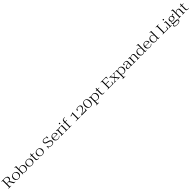

<svg xmlns="http://www.w3.org/2000/svg" viewBox="2222 -6924 13334 13334"><g transform="rotate(-45 8888.5 -257.0)"><path d="M378 -330 571 0H713V-28H703Q682 -28 667.5 -30Q653 -32 643.5 -38.5Q634 -45 625 -58L452 -342ZM214 -40V-677H354Q422 -677 463.5 -658Q505 -639 524.5 -603Q544 -567 544 -516Q544 -467 525 -429.5Q506 -392 465 -371.5Q424 -351 358 -351H195V-320H365Q374 -320 383.5 -320.5Q393 -321 403.5 -322.5Q414 -324 423 -325Q487 -335 532 -361Q577 -387 601.5 -426.5Q626 -466 626 -517Q626 -576 595 -619Q564 -662 504.5 -686Q445 -710 356 -710H40V-682H56Q91 -682 114 -674.5Q137 -667 137 -642V-68Q137 -43 114 -35.5Q91 -28 56 -28H40V0H311V-28H294Q280 -28 266 -28.5Q252 -29 240 -31Q228 -33 221 -35Q214 -37 214 -40Z M1316 -257Q1316 -180 1280 -119.5Q1244 -59 1181 -24.5Q1118 10 1036 10Q955 10 891 -24.5Q827 -59 791.5 -119.5Q756 -180 756 -257Q756 -315 776.5 -364Q797 -413 834.5 -449.5Q872 -486 923 -506Q974 -526 1036 -526Q1097 -526 1148.5 -506Q1200 -486 1237.5 -449.5Q1275 -413 1295.5 -364Q1316 -315 1316 -257ZM835 -257Q835 -187 858.5 -133.5Q882 -80 927 -50.5Q972 -21 1036 -21Q1101 -21 1145.5 -50.5Q1190 -80 1213.5 -133.5Q1237 -187 1237 -257Q1237 -328 1213.5 -382Q1190 -436 1145.5 -465.5Q1101 -495 1036 -495Q972 -495 927 -465Q882 -435 858.5 -381.5Q835 -328 835 -257Z M1726 10Q1675 10 1633.5 -6Q1592 -22 1558.5 -53.5Q1525 -85 1496 -131L1505 -165Q1531 -119 1562.5 -87Q1594 -55 1632.5 -39Q1671 -23 1716 -23Q1761 -23 1796.5 -40Q1832 -57 1855.5 -88Q1879 -119 1891.5 -163Q1904 -207 1904 -260Q1904 -313 1892 -356Q1880 -399 1856.5 -429.5Q1833 -460 1799 -476.5Q1765 -493 1720 -493Q1673 -493 1634 -475.5Q1595 -458 1563 -425Q1531 -392 1504 -345L1496 -378Q1526 -425 1560 -458Q1594 -491 1636.5 -508.5Q1679 -526 1732 -526Q1806 -526 1862.5 -493Q1919 -460 1951 -400Q1983 -340 1983 -260Q1983 -180 1950 -119Q1917 -58 1859 -24Q1801 10 1726 10ZM1448 -674Q1448 -689 1441.5 -697Q1435 -705 1420 -710Q1405 -715 1379 -718L1358 -720V-747H1523V-115L1518 -112L1480 5H1448Z M2629 -257Q2629 -180 2593 -119.5Q2557 -59 2494 -24.5Q2431 10 2349 10Q2268 10 2204 -24.5Q2140 -59 2104.5 -119.5Q2069 -180 2069 -257Q2069 -315 2089.5 -364Q2110 -413 2147.5 -449.5Q2185 -486 2236 -506Q2287 -526 2349 -526Q2410 -526 2461.5 -506Q2513 -486 2550.5 -449.5Q2588 -413 2608.5 -364Q2629 -315 2629 -257ZM2148 -257Q2148 -187 2171.5 -133.5Q2195 -80 2240 -50.5Q2285 -21 2349 -21Q2414 -21 2458.5 -50.5Q2503 -80 2526.5 -133.5Q2550 -187 2550 -257Q2550 -328 2526.5 -382Q2503 -436 2458.5 -465.5Q2414 -495 2349 -495Q2285 -495 2240 -465Q2195 -435 2171.5 -381.5Q2148 -328 2148 -257Z M2686 -485V-513H2696Q2728 -513 2750 -518.5Q2772 -524 2784.5 -538Q2797 -552 2798 -578L2823 -516H3009V-485ZM2855 -135Q2855 -94 2867 -69Q2879 -44 2901.5 -33.5Q2924 -23 2952 -23Q2977 -23 2996 -28.5Q3015 -34 3026 -38V-7Q3016 -2 3002.5 2Q2989 6 2973.5 8Q2958 10 2940 10Q2897 10 2860.5 -4.5Q2824 -19 2802.5 -51.5Q2781 -84 2781 -137V-514L2794 -517L2803 -649H2855Z M3642 -257Q3642 -180 3606 -119.5Q3570 -59 3507 -24.5Q3444 10 3362 10Q3281 10 3217 -24.5Q3153 -59 3117.5 -119.5Q3082 -180 3082 -257Q3082 -315 3102.5 -364Q3123 -413 3160.5 -449.5Q3198 -486 3249 -506Q3300 -526 3362 -526Q3423 -526 3474.5 -506Q3526 -486 3563.5 -449.5Q3601 -413 3621.5 -364Q3642 -315 3642 -257ZM3161 -257Q3161 -187 3184.5 -133.5Q3208 -80 3253 -50.5Q3298 -21 3362 -21Q3427 -21 3471.5 -50.5Q3516 -80 3539.5 -133.5Q3563 -187 3563 -257Q3563 -328 3539.5 -382Q3516 -436 3471.5 -465.5Q3427 -495 3362 -495Q3298 -495 3253 -465Q3208 -435 3184.5 -381.5Q3161 -328 3161 -257Z M4290 -23Q4345 -23 4385.5 -39.5Q4426 -56 4448.5 -88.5Q4471 -121 4471 -170Q4471 -212 4453.5 -239Q4436 -266 4405 -283.5Q4374 -301 4334.5 -313Q4295 -325 4251 -336Q4205 -349 4162 -363.5Q4119 -378 4085.5 -400.5Q4052 -423 4032.5 -457Q4013 -491 4013 -542Q4013 -599 4043 -638.5Q4073 -678 4124 -699Q4175 -720 4237 -720Q4301 -720 4347 -701Q4393 -682 4423.5 -649.5Q4454 -617 4469 -577L4440 -596L4452 -710H4486V-534H4452Q4439 -578 4410.5 -612.5Q4382 -647 4339 -667Q4296 -687 4240 -687Q4190 -687 4152.5 -671.5Q4115 -656 4094.5 -627Q4074 -598 4074 -557Q4074 -518 4091.5 -492Q4109 -466 4139.5 -450Q4170 -434 4208.5 -422.5Q4247 -411 4290 -400Q4338 -388 4382 -373.5Q4426 -359 4460.5 -336Q4495 -313 4515 -278Q4535 -243 4535 -189Q4535 -124 4502 -79.5Q4469 -35 4414 -12.5Q4359 10 4292 10Q4222 10 4165.5 -10.5Q4109 -31 4070 -68.5Q4031 -106 4013 -158L4037 -136L4024 0H3988V-210H4024Q4044 -151 4081 -109Q4118 -67 4170.5 -45Q4223 -23 4290 -23Z M4712 -254Q4712 -198 4727 -154.5Q4742 -111 4770 -81.5Q4798 -52 4836 -36.5Q4874 -21 4919 -21Q4967 -21 5003.5 -35.5Q5040 -50 5066 -74.5Q5092 -99 5109 -128L5134 -107Q5114 -72 5082.5 -45.5Q5051 -19 5009.5 -4.5Q4968 10 4915 10Q4837 10 4773.5 -22.5Q4710 -55 4673 -115Q4636 -175 4636 -256Q4636 -337 4670.5 -397.5Q4705 -458 4765 -492Q4825 -526 4899 -526Q4954 -526 4998.5 -509Q5043 -492 5074 -458.5Q5105 -425 5121.5 -377Q5138 -329 5138 -267H4689V-296H5088L5062 -285Q5061 -336 5050.5 -375Q5040 -414 5020 -441Q5000 -468 4969.5 -481.5Q4939 -495 4899 -495Q4857 -495 4822 -479Q4787 -463 4762.5 -431.5Q4738 -400 4725 -355.5Q4712 -311 4712 -254Z M5570 -523V-454Q5564 -456 5555.5 -457.5Q5547 -459 5536.5 -460Q5526 -461 5512 -461Q5489 -461 5468.5 -455.5Q5448 -450 5430 -437Q5412 -424 5395 -401Q5378 -378 5360 -343L5356 -379Q5379 -424 5405.5 -457Q5432 -490 5464 -508Q5496 -526 5536 -526Q5547 -526 5555.5 -525.5Q5564 -525 5570 -523ZM5210 0V-27H5218Q5253 -27 5275.5 -34.5Q5298 -42 5298 -64V-442Q5298 -457 5291.5 -465.5Q5285 -474 5270 -479Q5255 -484 5230 -487L5210 -489V-516H5369V-387L5373 -389V-45Q5373 -39 5384.5 -35Q5396 -31 5415 -29Q5434 -27 5454 -27H5479V0Z M5748 -645Q5726 -645 5710.5 -659Q5695 -673 5695 -697Q5695 -721 5710.5 -734.5Q5726 -748 5748 -748Q5770 -748 5785 -734.5Q5800 -721 5800 -697Q5800 -673 5785 -659Q5770 -645 5748 -645ZM5792 -516V-64Q5792 -42 5814.5 -34.5Q5837 -27 5871 -27H5879V0H5629V-27H5637Q5672 -27 5694.5 -34.5Q5717 -42 5717 -64V-442Q5717 -464 5702 -473.5Q5687 -483 5650 -487L5629 -489V-516Z M5934 -516H6279V-486H5934ZM6307 -746V-712Q6294 -716 6274 -720.5Q6254 -725 6229 -725Q6193 -725 6168.5 -712.5Q6144 -700 6131.5 -670.5Q6119 -641 6119 -592V-43Q6119 -37 6131.5 -33.5Q6144 -30 6165.5 -28.5Q6187 -27 6213 -27H6235V0H5938V-27H5954Q5997 -27 6021 -34.5Q6045 -42 6045 -65V-589Q6045 -647 6068 -684Q6091 -721 6132.5 -739Q6174 -757 6229 -757Q6254 -757 6275 -753.5Q6296 -750 6307 -746Z M6927 -71Q6927 -54 6941 -45Q6955 -36 6983 -32Q7011 -28 7055 -28H7110V0H6666V-28H6729Q6771 -28 6798 -32Q6825 -36 6838 -45Q6851 -54 6851 -71V-562L6862 -569Q6853 -551 6832 -534.5Q6811 -518 6781.5 -506Q6752 -494 6718.5 -487.5Q6685 -481 6651 -481V-529Q6693 -529 6728.5 -534Q6764 -539 6793 -549Q6822 -559 6844 -573.5Q6866 -588 6880 -609H6927Z M7571 -60H7280Q7278 -58 7273 -52.5Q7268 -47 7264 -42Q7260 -37 7259 -34Q7322 -66 7386 -101.5Q7450 -137 7508 -176Q7566 -215 7611 -257.5Q7656 -300 7682 -346Q7708 -392 7708 -442Q7708 -499 7679.5 -538.5Q7651 -578 7598.5 -598Q7546 -618 7475 -618Q7422 -618 7377 -605.5Q7332 -593 7298.5 -573.5Q7265 -554 7246 -535V-442H7322V-556Q7314 -556 7307 -550.5Q7300 -545 7294.5 -537.5Q7289 -530 7285.5 -521.5Q7282 -513 7280 -507Q7299 -529 7327 -547.5Q7355 -566 7391 -577Q7427 -588 7471 -588Q7522 -588 7557.5 -572Q7593 -556 7611 -524Q7629 -492 7629 -443Q7629 -393 7609 -349.5Q7589 -306 7552 -267Q7515 -228 7464 -191.5Q7413 -155 7352 -119Q7291 -83 7223 -46V0H7735V-196H7703L7692 -116Q7689 -93 7676.5 -81Q7664 -69 7638.5 -64.5Q7613 -60 7571 -60Z M8102 10Q8043 10 7994 -12.5Q7945 -35 7908.5 -77Q7872 -119 7852 -176.5Q7832 -234 7832 -304Q7832 -374 7852 -432Q7872 -490 7908.5 -532Q7945 -574 7994 -596.5Q8043 -619 8102 -619Q8161 -619 8210 -596.5Q8259 -574 8295.5 -532Q8332 -490 8352 -432Q8372 -374 8372 -304Q8372 -234 8352 -176.5Q8332 -119 8295.5 -77Q8259 -35 8210 -12.5Q8161 10 8102 10ZM8102 -20Q8147 -20 8182 -40Q8217 -60 8241.5 -97Q8266 -134 8279 -186.5Q8292 -239 8292 -304Q8292 -369 8279 -421.5Q8266 -474 8242 -511.5Q8218 -549 8182.5 -569Q8147 -589 8102 -589Q8057 -589 8021.5 -569Q7986 -549 7962 -511.5Q7938 -474 7925 -421.5Q7912 -369 7912 -304Q7912 -239 7925 -186.5Q7938 -134 7962 -97Q7986 -60 8021.5 -40Q8057 -20 8102 -20Z M8708 223H8444V196H8451Q8475 196 8493 193Q8511 190 8521.5 181.5Q8532 173 8532 159V-443Q8532 -457 8525 -465.5Q8518 -474 8503.5 -479Q8489 -484 8464 -487L8444 -489V-516H8602V-396L8606 -391V184Q8606 188 8618 190.5Q8630 193 8647 194.5Q8664 196 8679 196H8708ZM8807 10Q8756 10 8715 -6Q8674 -22 8641 -53.5Q8608 -85 8580 -131L8588 -165Q8614 -119 8645.5 -87Q8677 -55 8715 -39Q8753 -23 8797 -23Q8843 -23 8878.5 -40Q8914 -57 8938 -88.5Q8962 -120 8974.5 -163.5Q8987 -207 8987 -260Q8987 -313 8975 -356Q8963 -399 8939.5 -429.5Q8916 -460 8881.5 -476.5Q8847 -493 8802 -493Q8755 -493 8716.5 -475.5Q8678 -458 8646 -425Q8614 -392 8587 -345L8580 -378Q8609 -425 8642.5 -458Q8676 -491 8718.5 -508.5Q8761 -526 8814 -526Q8888 -526 8944.5 -493Q9001 -460 9033.5 -400Q9066 -340 9066 -260Q9066 -181 9033 -120Q9000 -59 8941.5 -24.5Q8883 10 8807 10Z M9123 -485V-513H9133Q9165 -513 9187 -518.5Q9209 -524 9221.5 -538Q9234 -552 9235 -578L9260 -516H9446V-485ZM9292 -135Q9292 -94 9304 -69Q9316 -44 9338.5 -33.5Q9361 -23 9389 -23Q9414 -23 9433 -28.5Q9452 -34 9463 -38V-7Q9453 -2 9439.5 2Q9426 6 9410.5 8Q9395 10 9377 10Q9334 10 9297.5 -4.5Q9261 -19 9239.5 -51.5Q9218 -84 9218 -137V-514L9231 -517L9240 -649H9292Z M10360 -201V0H9786V-28H9802Q9837 -28 9860 -35.5Q9883 -43 9883 -68V-642Q9883 -667 9860 -674.5Q9837 -682 9802 -682H9786V-710H10335V-534H10304L10291 -620Q10288 -643 10276 -655.5Q10264 -668 10238.5 -672.5Q10213 -677 10169 -677H9960V-33H10187Q10223 -33 10246.5 -35.5Q10270 -38 10284.5 -44.5Q10299 -51 10306 -62.5Q10313 -74 10315 -92L10329 -201ZM9943 -378Q10007 -379 10058.5 -380.5Q10110 -382 10154 -384.5Q10198 -387 10240 -392V-334Q10198 -340 10154 -342.5Q10110 -345 10059 -346.5Q10008 -348 9943 -349Z M10983 0H10757V-27H10761Q10781 -27 10800 -28.5Q10819 -30 10831 -32.5Q10843 -35 10843 -39L10682 -244L10677 -248L10508 -461Q10499 -472 10490 -478Q10481 -484 10470.5 -486Q10460 -488 10445 -488H10442V-516H10660V-489H10656Q10638 -489 10619.5 -488Q10601 -487 10590 -484.5Q10579 -482 10579 -478L10727 -291L10731 -287L10910 -60Q10920 -48 10929.5 -41Q10939 -34 10951.5 -30.5Q10964 -27 10980 -27H10983ZM10427 0V-27H10431Q10454 -27 10472 -36.5Q10490 -46 10507 -66L10681 -273L10702 -251L10535 -50Q10535 -43 10546 -37.5Q10557 -32 10575 -29.5Q10593 -27 10614 -27H10617V0ZM10724 -259 10707 -286 10858 -468Q10858 -475 10848.5 -479.5Q10839 -484 10822 -486.5Q10805 -489 10783 -489H10780V-516H10963V-489H10961Q10944 -489 10931 -484.5Q10918 -480 10906.5 -471Q10895 -462 10882 -447Z M11292 223H11028V196H11035Q11059 196 11077 193Q11095 190 11105.5 181.5Q11116 173 11116 159V-443Q11116 -457 11109 -465.5Q11102 -474 11087.5 -479Q11073 -484 11048 -487L11028 -489V-516H11186V-396L11190 -391V184Q11190 188 11202 190.5Q11214 193 11231 194.5Q11248 196 11263 196H11292ZM11391 10Q11340 10 11299 -6Q11258 -22 11225 -53.5Q11192 -85 11164 -131L11172 -165Q11198 -119 11229.5 -87Q11261 -55 11299 -39Q11337 -23 11381 -23Q11427 -23 11462.5 -40Q11498 -57 11522 -88.5Q11546 -120 11558.5 -163.5Q11571 -207 11571 -260Q11571 -313 11559 -356Q11547 -399 11523.5 -429.5Q11500 -460 11465.5 -476.5Q11431 -493 11386 -493Q11339 -493 11300.5 -475.5Q11262 -458 11230 -425Q11198 -392 11171 -345L11164 -378Q11193 -425 11226.5 -458Q11260 -491 11302.5 -508.5Q11345 -526 11398 -526Q11472 -526 11528.5 -493Q11585 -460 11617.5 -400Q11650 -340 11650 -260Q11650 -181 11617 -120Q11584 -59 11525.5 -24.5Q11467 10 11391 10Z M12109 -306V-277Q12046 -272 11997.5 -264Q11949 -256 11914 -244Q11879 -232 11856 -215.5Q11833 -199 11822 -177Q11811 -155 11811 -125Q11811 -93 11824.5 -70Q11838 -47 11862.5 -35Q11887 -23 11921 -23Q11965 -23 11999.5 -40Q12034 -57 12059 -86Q12084 -115 12101 -149L12108 -119Q12090 -81 12061 -52Q12032 -23 11992.5 -6.5Q11953 10 11903 10Q11856 10 11818.5 -5Q11781 -20 11758.5 -50Q11736 -80 11736 -122Q11736 -165 11759.5 -196Q11783 -227 11830 -248.5Q11877 -270 11947 -283.5Q12017 -297 12109 -306ZM12093 0V-105H12089V-366Q12089 -415 12074 -443.5Q12059 -472 12029.5 -484Q12000 -496 11957 -496Q11897 -496 11859 -477.5Q11821 -459 11798 -430Q11799 -442 11802.5 -451.5Q11806 -461 11812 -468Q11818 -475 11826 -478.5Q11834 -482 11842 -482V-380H11770V-469Q11786 -481 11813 -494Q11840 -507 11878 -516.5Q11916 -526 11964 -526Q12005 -526 12041 -517.5Q12077 -509 12104 -491Q12131 -473 12146.5 -443Q12162 -413 12162 -370V-66Q12162 -51 12172 -42.5Q12182 -34 12200 -30.5Q12218 -27 12241 -27H12249V0Z M12299 0V-27H12307Q12330 -27 12348 -30Q12366 -33 12376.5 -41.5Q12387 -50 12387 -64V-442Q12387 -457 12380.5 -465.5Q12374 -474 12359 -479Q12344 -484 12319 -487L12299 -489V-516H12458V-407L12462 -403V-39Q12462 -35 12473 -32.5Q12484 -30 12500.5 -28.5Q12517 -27 12533 -27H12541V0ZM12920 0H12678V-27H12686Q12701 -27 12717.5 -28.5Q12734 -30 12746 -32.5Q12758 -35 12758 -39V-361Q12758 -407 12746.5 -436Q12735 -465 12710.5 -478Q12686 -491 12646 -491Q12605 -491 12570 -475.5Q12535 -460 12504.5 -431.5Q12474 -403 12446 -362L12440 -396Q12470 -437 12502.5 -466Q12535 -495 12574.5 -510.5Q12614 -526 12662 -526Q12715 -526 12753 -508.5Q12791 -491 12811.5 -456Q12832 -421 12832 -367V-64Q12832 -50 12842.5 -41.5Q12853 -33 12871 -30Q12889 -27 12912 -27H12920Z M13517 -66Q13517 -43 13539 -35Q13561 -27 13597 -27H13605V0H13446V-118H13443V-674Q13443 -689 13436 -697.5Q13429 -706 13413.5 -711Q13398 -716 13373 -718L13352 -720V-747H13517ZM13243 -526Q13295 -526 13335.5 -510Q13376 -494 13409 -462Q13442 -430 13469 -385L13461 -351Q13436 -397 13405 -428.5Q13374 -460 13336 -476.5Q13298 -493 13252 -493Q13207 -493 13171.5 -476Q13136 -459 13111.5 -428Q13087 -397 13074.5 -353Q13062 -309 13062 -256Q13062 -203 13074 -160Q13086 -117 13110 -86.5Q13134 -56 13169 -39.5Q13204 -23 13248 -23Q13295 -23 13333 -41Q13371 -59 13403 -92.5Q13435 -126 13462 -171L13469 -138Q13439 -91 13405.5 -58Q13372 -25 13331 -7.5Q13290 10 13236 10Q13163 10 13105.5 -23Q13048 -56 13015.5 -116Q12983 -176 12983 -256Q12983 -336 13017 -397Q13051 -458 13110 -492Q13169 -526 13243 -526Z M13743 -254Q13743 -198 13758 -154.5Q13773 -111 13801 -81.5Q13829 -52 13867 -36.5Q13905 -21 13950 -21Q13998 -21 14034.5 -35.5Q14071 -50 14097 -74.5Q14123 -99 14140 -128L14165 -107Q14145 -72 14113.5 -45.5Q14082 -19 14040.5 -4.5Q13999 10 13946 10Q13868 10 13804.5 -22.5Q13741 -55 13704 -115Q13667 -175 13667 -256Q13667 -337 13701.5 -397.5Q13736 -458 13796 -492Q13856 -526 13930 -526Q13985 -526 14029.5 -509Q14074 -492 14105 -458.5Q14136 -425 14152.5 -377Q14169 -329 14169 -267H13720V-296H14119L14093 -285Q14092 -336 14081.5 -375Q14071 -414 14051 -441Q14031 -468 14000.5 -481.5Q13970 -495 13930 -495Q13888 -495 13853 -479Q13818 -463 13793.5 -431.5Q13769 -400 13756 -355.5Q13743 -311 13743 -254Z M14792 -66Q14792 -43 14814 -35Q14836 -27 14872 -27H14880V0H14721V-118H14718V-674Q14718 -689 14711 -697.5Q14704 -706 14688.5 -711Q14673 -716 14648 -718L14627 -720V-747H14792ZM14518 -526Q14570 -526 14610.5 -510Q14651 -494 14684 -462Q14717 -430 14744 -385L14736 -351Q14711 -397 14680 -428.5Q14649 -460 14611 -476.5Q14573 -493 14527 -493Q14482 -493 14446.5 -476Q14411 -459 14386.5 -428Q14362 -397 14349.5 -353Q14337 -309 14337 -256Q14337 -203 14349 -160Q14361 -117 14385 -86.5Q14409 -56 14444 -39.5Q14479 -23 14523 -23Q14570 -23 14608 -41Q14646 -59 14678 -92.5Q14710 -126 14737 -171L14744 -138Q14714 -91 14680.5 -58Q14647 -25 14606 -7.5Q14565 10 14511 10Q14438 10 14380.5 -23Q14323 -56 14290.5 -116Q14258 -176 14258 -256Q14258 -336 14292 -397Q14326 -458 14385 -492Q14444 -526 14518 -526Z M15471 -710H15193V-682H15209Q15244 -682 15267 -674.5Q15290 -667 15290 -642V-68Q15290 -43 15267 -35.5Q15244 -28 15209 -28H15193V0H15750V-216H15718L15704 -96Q15701 -71 15689 -57Q15677 -43 15651 -38Q15625 -33 15576 -33H15367V-649Q15367 -669 15391.5 -675.5Q15416 -682 15450 -682H15471Z M15945 -645Q15923 -645 15907.5 -659Q15892 -673 15892 -697Q15892 -721 15907.5 -734.5Q15923 -748 15945 -748Q15967 -748 15982 -734.5Q15997 -721 15997 -697Q15997 -673 15982 -659Q15967 -645 15945 -645ZM15989 -516V-64Q15989 -42 16011.5 -34.5Q16034 -27 16068 -27H16076V0H15826V-27H15834Q15869 -27 15891.5 -34.5Q15914 -42 15914 -64V-442Q15914 -464 15899 -473.5Q15884 -483 15847 -487L15826 -489V-516Z M16701 -467Q16661 -470 16633 -468.5Q16605 -467 16585.5 -457.5Q16566 -448 16550 -426L16537 -439Q16552 -463 16569 -481.5Q16586 -500 16606.5 -512.5Q16627 -525 16650.5 -530.5Q16674 -536 16701 -533ZM16395 -160Q16335 -160 16286 -182.5Q16237 -205 16208.5 -246Q16180 -287 16180 -342Q16180 -397 16208.5 -438.5Q16237 -480 16286 -503Q16335 -526 16395 -526Q16456 -526 16504.5 -503Q16553 -480 16581.5 -438.5Q16610 -397 16610 -342Q16610 -287 16581.5 -246Q16553 -205 16504.5 -182.5Q16456 -160 16395 -160ZM16395 -190Q16436 -190 16467.5 -207.5Q16499 -225 16517 -259Q16535 -293 16535 -342Q16535 -390 16517 -424.5Q16499 -459 16468 -477.5Q16437 -496 16395 -496Q16354 -496 16322.5 -477.5Q16291 -459 16273.5 -424.5Q16256 -390 16256 -341Q16256 -293 16273.5 -259Q16291 -225 16322.5 -207.5Q16354 -190 16395 -190ZM16382 243Q16309 243 16250.5 229.5Q16192 216 16158 187Q16124 158 16124 113Q16124 84 16140.5 61.5Q16157 39 16188.5 20.5Q16220 2 16266 -15L16281 1Q16247 14 16225.5 30.5Q16204 47 16193.5 66.5Q16183 86 16183 109Q16183 140 16204 163Q16225 186 16269 199Q16313 212 16383 212H16409Q16477 212 16526 195.5Q16575 179 16601.5 149.5Q16628 120 16628 82Q16628 48 16602.5 30.5Q16577 13 16507 13H16245L16246 8Q16217 0 16199 -13Q16181 -26 16172.5 -42.5Q16164 -59 16164 -79Q16164 -105 16177 -126Q16190 -147 16216 -165.5Q16242 -184 16279 -200L16301 -183Q16275 -172 16256.5 -159.5Q16238 -147 16227.5 -132.5Q16217 -118 16217 -100Q16217 -76 16240 -66Q16263 -56 16306 -56H16512Q16572 -56 16611 -42.5Q16650 -29 16669.5 -2.5Q16689 24 16689 64Q16689 121 16652 161Q16615 201 16552 222Q16489 243 16410 243Z M16914 -747V-41Q16914 -36 16925 -33Q16936 -30 16953 -28.5Q16970 -27 16988 -27H16994V0H16752V-27H16760Q16783 -27 16801 -30Q16819 -33 16829.5 -41.5Q16840 -50 16840 -64V-674Q16840 -688 16833 -696.5Q16826 -705 16811.5 -710Q16797 -715 16771 -718L16751 -720V-747ZM17372 0H17131V-27H17138Q17153 -27 17169.5 -28.5Q17186 -30 17198 -32.5Q17210 -35 17210 -39V-361Q17210 -407 17198.5 -436Q17187 -465 17162.5 -478Q17138 -491 17099 -491Q17057 -491 17022 -475.5Q16987 -460 16957 -431.5Q16927 -403 16898 -362L16893 -396Q16923 -437 16955.5 -466Q16988 -495 17027 -510.5Q17066 -526 17115 -526Q17167 -526 17205 -509Q17243 -492 17264 -456.5Q17285 -421 17285 -367V-64Q17285 -50 17295 -41.5Q17305 -33 17323.5 -30Q17342 -27 17364 -27H17372Z M17405 -485V-513H17415Q17447 -513 17469 -518.5Q17491 -524 17503.5 -538Q17516 -552 17517 -578L17542 -516H17728V-485ZM17574 -135Q17574 -94 17586 -69Q17598 -44 17620.5 -33.5Q17643 -23 17671 -23Q17696 -23 17715 -28.5Q17734 -34 17745 -38V-7Q17735 -2 17721.5 2Q17708 6 17692.5 8Q17677 10 17659 10Q17616 10 17579.5 -4.5Q17543 -19 17521.5 -51.5Q17500 -84 17500 -137V-514L17513 -517L17522 -649H17574Z"/></g></svg>

Font: Roboto Serif 120pt Expanded Light
Style: Regular
Weight: 300
Width: 7
Designer: Greg Gazdowicz
Foundry: Commercial Type
Version: Version 1.008